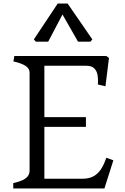

<svg xmlns="http://www.w3.org/2000/svg" viewBox="-20 -1067 707 1087"><path d="M466.5 -348.8H231.2V-55.2H447.2Q482.5 -55.2 507 -67.8Q531.5 -80.2 549.4 -105.6Q567.2 -131 581.8 -173.8L621.8 -159.5L571.2 0H55V-30.5Q86.5 -37.2 106.1 -46.2Q125.8 -55.2 136.6 -68.5Q147.5 -81.8 147.5 -101.8V-656.5Q147.5 -678.8 124.8 -693.9Q102 -709 55.8 -719.5L61.2 -750H582L597 -739L577 -578.5L534.5 -588.5Q536.2 -620.8 532.2 -643Q528.2 -665.2 513.5 -680Q498.8 -694.8 467.8 -694.8H231.2V-404H466.5ZM502.8 -844 491.8 -831H421.8L333.8 -985L252.8 -831H182.8L171.8 -844L306.8 -1047H362.8Z"/></svg>

Font: TMT Limkin
Style: Regular
Weight: 400
Designer: Gabriel Drozdov
Version: Version 1.000;Glyphs 3.1.2 (3151)